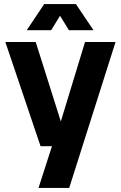

<svg xmlns="http://www.w3.org/2000/svg" viewBox="-20 -730 598 950"><path d="M170.5 200 250.2 -47 264 -73.4 400.7 -522.2H551.7L322.4 200ZM180.7 -6.5 6.4 -522.2H156.7L284.8 -116.9H327.1L311.7 -6.5ZM198.7 -710H355.5L442.6 -580.5H321L249 -698H305.2L233.2 -580.5H112.3Z"/></svg>

Font: TikTok Sans Light
Style: Regular
Weight: 300
Version: Version 4.000